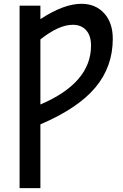

<svg xmlns="http://www.w3.org/2000/svg" viewBox="-20 -760 639 1000"><path d="M82 219.7V-730.5H190.4V-660.2Q311.5 -740.2 404.3 -740.2Q477.5 -740.2 522.5 -690.9Q567.4 -641.6 567.4 -557.6Q567.4 -413.1 477.1 -304.7Q386.7 -196.3 190.4 -112.3V219.7ZM190.4 -215.8Q454.1 -328.1 454.1 -522.5Q454.1 -574.2 428.7 -602.5Q403.3 -630.9 359.4 -630.9Q286.1 -630.9 190.4 -554.7Z"/></svg>

Font: GenEi M Gothic v2 Medium
Style: Regular
Weight: 500
Version: Version 2.0